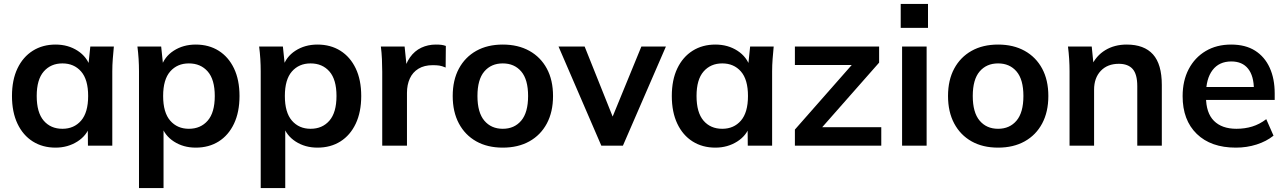

<svg xmlns="http://www.w3.org/2000/svg" viewBox="-20 -742 6551 978"><path d="M263 10Q197 10 147 -21.5Q97 -53 69 -112Q41 -171 41 -253Q41 -335 69 -393.5Q97 -452 147 -483.5Q197 -515 263 -515Q327 -515 375.5 -483.5Q424 -452 440 -399H429L440 -505H560Q557 -474 554.5 -442Q552 -410 552 -379V0H428L427 -104H439Q423 -52 374 -21Q325 10 263 10ZM298 -86Q357 -86 393 -127.5Q429 -169 429 -253Q429 -337 393 -378Q357 -419 298 -419Q239 -419 203 -378Q167 -337 167 -253Q167 -169 202.5 -127.5Q238 -86 298 -86Z M688 216V-379Q688 -410 686 -442Q684 -474 680 -505H801L812 -399H801Q816 -452 864.5 -483.5Q913 -515 977 -515Q1044 -515 1094 -483.5Q1144 -452 1172 -393.5Q1200 -335 1200 -253Q1200 -171 1172 -112Q1144 -53 1094 -21.5Q1044 10 977 10Q914 10 866 -21Q818 -52 802 -104H813V216ZM942 -86Q1002 -86 1038 -127.5Q1074 -169 1074 -253Q1074 -337 1038 -378Q1002 -419 942 -419Q883 -419 847 -378Q811 -337 811 -253Q811 -169 847 -127.5Q883 -86 942 -86Z M1308 216V-379Q1308 -410 1306 -442Q1304 -474 1300 -505H1421L1432 -399H1421Q1436 -452 1484.5 -483.5Q1533 -515 1597 -515Q1664 -515 1714 -483.5Q1764 -452 1792 -393.5Q1820 -335 1820 -253Q1820 -171 1792 -112Q1764 -53 1714 -21.5Q1664 10 1597 10Q1534 10 1486 -21Q1438 -52 1422 -104H1433V216ZM1562 -86Q1622 -86 1658 -127.5Q1694 -169 1694 -253Q1694 -337 1658 -378Q1622 -419 1562 -419Q1503 -419 1467 -378Q1431 -337 1431 -253Q1431 -169 1467 -127.5Q1503 -86 1562 -86Z M1927 0V-376Q1927 -408 1925.5 -441Q1924 -474 1920 -505H2041L2055 -367H2035Q2045 -417 2068.5 -450Q2092 -483 2126 -499Q2160 -515 2200 -515Q2218 -515 2229 -513.5Q2240 -512 2251 -508L2250 -398Q2231 -406 2217.5 -408Q2204 -410 2184 -410Q2141 -410 2111.5 -392Q2082 -374 2067.5 -342Q2053 -310 2053 -269V0Z M2541 10Q2463 10 2406 -22Q2349 -54 2317.5 -113Q2286 -172 2286 -253Q2286 -334 2317.5 -392.5Q2349 -451 2406 -483Q2463 -515 2541 -515Q2619 -515 2676.5 -483Q2734 -451 2765.5 -392.5Q2797 -334 2797 -253Q2797 -172 2765.5 -113Q2734 -54 2676.5 -22Q2619 10 2541 10ZM2541 -86Q2600 -86 2635 -127.5Q2670 -169 2670 -253Q2670 -337 2635 -378Q2600 -419 2541 -419Q2482 -419 2447 -378Q2412 -337 2412 -253Q2412 -169 2447 -127.5Q2482 -86 2541 -86Z M3043 0 2825 -505H2958L3116 -110H3085L3247 -505H3372L3153 0Z M3624 10Q3558 10 3508 -21.5Q3458 -53 3430 -112Q3402 -171 3402 -253Q3402 -335 3430 -393.5Q3458 -452 3508 -483.5Q3558 -515 3624 -515Q3688 -515 3736.5 -483.5Q3785 -452 3801 -399H3790L3801 -505H3921Q3918 -474 3915.5 -442Q3913 -410 3913 -379V0H3789L3788 -104H3800Q3784 -52 3735 -21Q3686 10 3624 10ZM3659 -86Q3718 -86 3754 -127.5Q3790 -169 3790 -253Q3790 -337 3754 -378Q3718 -419 3659 -419Q3600 -419 3564 -378Q3528 -337 3528 -253Q3528 -169 3563.5 -127.5Q3599 -86 3659 -86Z M4029 0V-82L4345 -441V-411H4029V-505H4458V-423L4139 -61L4138 -94H4469V0Z M4575 0V-505H4700V0ZM4568 -600V-722H4707V-600Z M5064 10Q4986 10 4929 -22Q4872 -54 4840.5 -113Q4809 -172 4809 -253Q4809 -334 4840.5 -392.5Q4872 -451 4929 -483Q4986 -515 5064 -515Q5142 -515 5199.5 -483Q5257 -451 5288.5 -392.5Q5320 -334 5320 -253Q5320 -172 5288.5 -113Q5257 -54 5199.5 -22Q5142 10 5064 10ZM5064 -86Q5123 -86 5158 -127.5Q5193 -169 5193 -253Q5193 -337 5158 -378Q5123 -419 5064 -419Q5005 -419 4970 -378Q4935 -337 4935 -253Q4935 -169 4970 -127.5Q5005 -86 5064 -86Z M5428 0V-379Q5428 -410 5426 -442Q5424 -474 5420 -505H5541L5551 -405H5539Q5563 -458 5610 -486.5Q5657 -515 5719 -515Q5808 -515 5853 -465Q5898 -415 5898 -309V0H5773V-303Q5773 -364 5749.5 -390.5Q5726 -417 5679 -417Q5621 -417 5587 -381Q5553 -345 5553 -285V0Z M6275 10Q6148 10 6076 -60Q6004 -130 6004 -252Q6004 -331 6035 -390Q6066 -449 6121.5 -482Q6177 -515 6251 -515Q6324 -515 6373 -484Q6422 -453 6447.5 -397Q6473 -341 6473 -266V-233H6105V-299H6384L6367 -285Q6367 -355 6337.5 -392Q6308 -429 6252 -429Q6190 -429 6156.5 -385Q6123 -341 6123 -262V-249Q6123 -167 6163.5 -126.5Q6204 -86 6278 -86Q6321 -86 6358.5 -97.5Q6396 -109 6430 -135L6467 -51Q6431 -22 6381 -6Q6331 10 6275 10Z"/></svg>

Font: Mulish ExtraLight
Style: Bold
Weight: 700
Version: Version 3.603